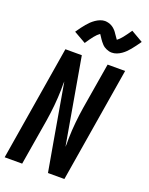

<svg xmlns="http://www.w3.org/2000/svg" viewBox="-176 -1066 893 1154"><g transform="rotate(20 270.0 -488.5)"><path d="M3 0 124 -735H229L325 -184Q325 -189 325.5 -193.5Q326 -198 326 -202V-239Q327 -289 332 -340Q337 -391 345 -441L394 -735H506L385 0H280L248 -182L184 -551Q184 -546 183.5 -541.5Q183 -537 183 -533V-496Q182 -446 177 -395Q172 -344 164 -294L115 0ZM220 -810 143 -854Q155 -872 166 -886.5Q177 -901 187 -913Q197 -925 207.5 -935Q218 -945 231.5 -954.5Q245 -964 260.5 -970Q276 -976 291 -976Q297 -976 302 -975Q307 -974 312 -973Q317 -972 322 -970Q327 -968 331.5 -965.5Q336 -963 340 -960.5Q344 -958 347.5 -955Q351 -952 355 -948Q359 -944 362.5 -940Q366 -936 368.5 -932Q371 -928 373.5 -924.5Q376 -921 378.5 -917.5Q381 -914 384 -909.5Q387 -905 390 -901Q393 -897 395 -894Q410 -905 426 -925Q442 -945 464 -977L540 -933Q528 -916 517 -901Q506 -886 496 -874Q486 -862 476 -852Q466 -842 452.5 -832.5Q439 -823 423.5 -817Q408 -811 392 -811Q383 -811 374.5 -813Q366 -815 357 -819Q348 -823 341.5 -827.5Q335 -832 328.5 -839Q322 -846 316.5 -853Q311 -860 307 -866Q303 -872 297.5 -880.5Q292 -889 289 -893Q273 -882 257 -862Q241 -842 220 -810Z"/></g></svg>

Font: Iosevka Curly Oblique
Style: Bold
Weight: 700
Italic angle: -9°
Monospace: yes
Designer: Belleve Invis
Foundry: Belleve Invis
Version: Version 11.1.0; ttfautohint (v1.8.3)